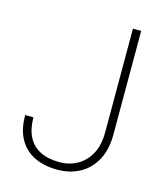

<svg xmlns="http://www.w3.org/2000/svg" viewBox="-108 -794 767 888"><g transform="rotate(15 275.0 -350.5)"><path d="M418.5 -214.4V-710.9H458V-214.4Q458 -142.1 430.7 -91.8Q403.3 -41.5 356.2 -15.9Q309.1 9.8 249.5 9.8Q186 9.8 139.2 -12.7Q92.3 -35.2 66.4 -80.8Q40.5 -126.5 40.5 -195.8H80.1Q80.1 -140.6 99.4 -102.8Q118.7 -64.9 156.5 -45.7Q194.3 -26.4 249.5 -26.4Q295.9 -26.4 334.2 -47.6Q372.6 -68.8 395.5 -110.6Q418.5 -152.3 418.5 -214.4Z"/></g></svg>

Font: Roboto ExtraLight
Style: Regular
Weight: 250
Designer: Christian Robertson
Foundry: Google
Version: Version 3.009; 2024